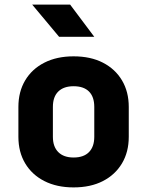

<svg xmlns="http://www.w3.org/2000/svg" viewBox="-20 -805 640 835"><path d="M300 10Q227 10 173 -17.5Q119 -45 89.5 -94.5Q60 -144 60 -210V-340Q60 -406 89.5 -455.5Q119 -505 173 -532.5Q227 -560 300 -560Q374 -560 427.5 -532.5Q481 -505 510.5 -455.5Q540 -406 540 -340V-210Q540 -144 510.5 -94.5Q481 -45 427.5 -17.5Q374 10 300 10ZM300 -120Q344 -120 367 -143.5Q390 -167 390 -210V-340Q390 -384 367 -407Q344 -430 300 -430Q257 -430 233.5 -407Q210 -384 210 -340V-210Q210 -167 233.5 -143.5Q257 -120 300 -120ZM237 -645 120 -785H285L390 -645Z"/></svg>

Font: JetBrains Mono NL ExtraBold
Style: Regular
Weight: 800
Designer: Philipp Nurullin, Konstantin Bulenkov
Foundry: JetBrains
Version: Version 2.304; ttfautohint (v1.8.4.7-5d5b)